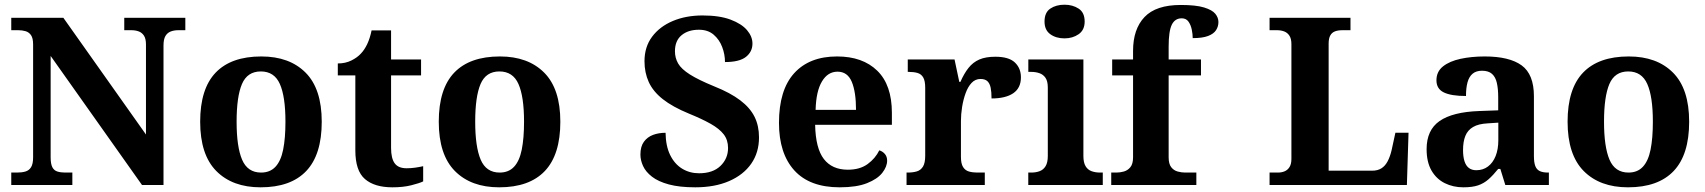

<svg xmlns="http://www.w3.org/2000/svg" viewBox="-20 -790 7282 820"><path d="M28.1 0V-53H52.7Q72.8 -53 88.4 -57.4Q104 -61.9 112.7 -75.9Q121.4 -90 121.4 -118.1V-599.9Q121.4 -627 112.5 -639.8Q103.6 -652.6 89.2 -656.8Q74.7 -661 58 -661H28.1V-714H250.6L603.4 -215.5V-599.9Q603.4 -624.7 594.8 -637.8Q586.2 -650.8 572.3 -655.9Q558.4 -661 541.1 -661H510.7V-714H771.5V-661H741.1Q723.2 -661 708.8 -655.4Q694.5 -649.8 686.4 -636Q678.3 -622.1 678.3 -595.9V0H586.4L196.3 -551.1V-118.1Q196.3 -90 203.5 -75.9Q210.8 -61.9 225.1 -57.4Q239.5 -53 258.6 -53H289V0Z M1092.9 10Q972.8 10 903.8 -59.6Q834.9 -129.2 834.9 -270.2Q834.9 -410.7 901 -479.8Q967.2 -548.9 1096.1 -548.9Q1216.2 -548.9 1285.1 -479.8Q1354.1 -410.7 1354.1 -270.2Q1354.1 -129.2 1287.9 -59.6Q1221.8 10 1092.9 10ZM1095 -53Q1133.4 -53 1156.4 -77.7Q1179.5 -102.3 1189.3 -150.9Q1199.1 -199.6 1199.1 -270.2Q1199.1 -377.5 1175.3 -431.2Q1151.5 -484.9 1093.9 -484.9Q1036.4 -484.9 1013.4 -431.2Q990.5 -377.5 990.5 -270.3Q990.5 -163.1 1013.9 -108.1Q1037.4 -53 1095 -53Z M1655.9 10Q1579.3 10 1538.5 -25.4Q1497.6 -60.7 1497.6 -147.9V-468H1422.7V-519Q1455.2 -519 1480.7 -531.7Q1506.2 -544.4 1521 -560.9Q1536.3 -576.5 1548.2 -601.4Q1560 -626.2 1567 -660.2H1650.2V-536H1778.3V-468H1650.2V-158.2Q1650.2 -113.6 1665.7 -92.5Q1681.1 -71.4 1716.3 -71.4Q1735.5 -71.4 1753.4 -74Q1771.3 -76.6 1787.3 -80.2V-15.3Q1771.4 -7.5 1736.7 1.2Q1702 10 1655.9 10Z M2111.9 10Q1991.8 10 1922.8 -59.6Q1853.9 -129.2 1853.9 -270.2Q1853.9 -410.7 1920 -479.8Q1986.2 -548.9 2115.1 -548.9Q2235.2 -548.9 2304.1 -479.8Q2373.1 -410.7 2373.1 -270.2Q2373.1 -129.2 2306.9 -59.6Q2240.8 10 2111.9 10ZM2114 -53Q2152.4 -53 2175.4 -77.7Q2198.5 -102.3 2208.3 -150.9Q2218.1 -199.6 2218.1 -270.2Q2218.1 -377.5 2194.3 -431.2Q2170.5 -484.9 2112.9 -484.9Q2055.4 -484.9 2032.4 -431.2Q2009.5 -377.5 2009.5 -270.3Q2009.5 -163.1 2032.9 -108.1Q2056.4 -53 2114 -53Z M2949.5 10Q2881.9 10 2836.6 -2.3Q2791.2 -14.6 2764.5 -35.4Q2737.8 -56.1 2726.4 -81Q2715.1 -105.8 2715.1 -129.8Q2715.1 -164.3 2730 -184.6Q2744.8 -204.8 2769 -213.9Q2793.1 -222.9 2822.5 -222.9Q2823.3 -166.3 2842.2 -127.8Q2861.2 -89.2 2893.4 -69.6Q2925.5 -50 2965.6 -50Q3024.5 -50 3057 -81.4Q3089.4 -112.7 3089.4 -158Q3089.4 -192.1 3070.9 -216.2Q3052.3 -240.2 3015.3 -261.1Q2978.4 -281.9 2922.3 -304.8Q2852.1 -333.7 2810.6 -366.6Q2769 -399.5 2750.7 -439.7Q2732.5 -479.9 2732.5 -528.5Q2732.5 -589.6 2765 -633.2Q2797.6 -676.9 2853.8 -700.5Q2909.9 -724 2980.5 -724Q3052.6 -724 3099.9 -706.3Q3147.2 -688.5 3170.4 -661.3Q3193.6 -634 3193.6 -603.9Q3193.6 -569 3165.7 -547Q3137.8 -525 3076.3 -525Q3076.3 -557.7 3064.3 -589.3Q3052.4 -620.9 3027.9 -641.9Q3003.4 -663 2964.9 -663Q2919 -663 2890.8 -639.5Q2862.6 -616.1 2862.6 -571Q2862.6 -542.6 2876.2 -518.9Q2889.8 -495.2 2926.5 -471.9Q2963.1 -448.7 3030.3 -421.2Q3099.2 -393.7 3141.3 -361.7Q3183.4 -329.8 3202.5 -291.3Q3221.6 -252.9 3221.6 -203.2Q3221.6 -138.6 3188.4 -90.9Q3155.2 -43.2 3093.9 -16.6Q3032.6 10 2949.5 10Z M3566.1 10Q3438 10 3372.4 -62.3Q3306.9 -134.6 3306.9 -265.2Q3306.9 -405.7 3371.8 -477.3Q3436.8 -548.9 3555 -548.9Q3664.2 -548.9 3726.6 -488Q3789.1 -427.2 3789.1 -308.2V-256.9H3461.3Q3463.3 -156.6 3498.5 -110.9Q3533.7 -65.2 3601 -65.2Q3652.4 -65.2 3685.5 -89.3Q3718.5 -113.4 3735.3 -147.9Q3749.3 -143.8 3759.1 -132.5Q3768.8 -121.1 3768.8 -104.1Q3768.8 -78.3 3748.1 -51.8Q3727.3 -25.3 3682.8 -7.7Q3638.3 10 3566.1 10ZM3635.9 -320.8Q3635.9 -397.3 3617.8 -440.6Q3599.6 -483.9 3557 -483.9Q3515.4 -483.9 3490.4 -442.1Q3465.4 -400.4 3463.3 -320.8Z M3851.7 0V-53H3855.8Q3878.8 -53 3895.6 -58Q3912.3 -63 3921.9 -78.5Q3931.4 -94 3931.4 -125V-415Q3931.4 -445 3922.8 -459.5Q3914.2 -474 3898.3 -478.5Q3882.5 -483 3860.5 -483H3856.9V-536H4056.7L4076.9 -440.5H4081.9Q4097.2 -475.7 4116.2 -499.8Q4135.3 -524 4162.6 -535.9Q4189.9 -547.7 4231 -547.7Q4288.4 -547.7 4314.3 -523.2Q4340.2 -498.7 4340.2 -459.7Q4340.2 -414.2 4307.4 -391.8Q4274.6 -369.5 4214.7 -369.5Q4214.7 -397.5 4210.9 -415.7Q4207 -433.8 4197 -443.3Q4186.9 -452.7 4167.5 -452.7Q4145.3 -452.7 4129.5 -436Q4113.7 -419.2 4103.9 -391.8Q4094 -364.5 4089 -333.2Q4084 -302 4084 -273V-120Q4084 -91 4093.2 -76.5Q4102.4 -62 4118.3 -57.5Q4134.2 -53 4153.8 -53H4185.9V0Z M4371.6 0V-53H4384Q4404.3 -53 4420.2 -59Q4436.1 -64.9 4445.5 -80.3Q4455 -95.7 4455 -124.1V-416.1Q4455 -443.2 4445.3 -457.4Q4435.5 -471.7 4419.6 -477.3Q4403.7 -483 4384 -483H4371.8V-536H4607V-123.9Q4607 -95.8 4616.3 -80.3Q4625.5 -64.8 4641.9 -58.9Q4658.3 -53 4678 -53H4689.8V0ZM4526.4 -626.1Q4490.3 -626.1 4465.6 -643.9Q4441 -661.7 4441 -698Q4441 -736.5 4465.6 -753.2Q4490.3 -769.9 4526.4 -769.9Q4561 -769.9 4586.7 -753.2Q4612.4 -736.5 4612.4 -698Q4612.4 -661.7 4586.7 -643.9Q4561 -626.1 4526.4 -626.1Z M4725.9 0V-53H4748.2Q4763 -53 4779.5 -57.4Q4796 -61.9 4807.6 -75.9Q4819.1 -90 4819.1 -118.1V-468.1H4729.9V-536H4819.1V-572.7Q4819.1 -665.7 4868.1 -717.3Q4917 -768.8 5022.8 -768.8Q5087.6 -768.8 5122.4 -758.1Q5157.3 -747.4 5170.5 -731Q5183.7 -714.6 5183.7 -695.9Q5183.7 -676.8 5173.5 -661.1Q5163.3 -645.4 5139.3 -636.3Q5115.3 -627.2 5073.9 -627.2Q5073.9 -643.7 5069.9 -663.4Q5065.9 -683 5056 -697.4Q5046 -711.8 5027 -711.8Q4997.9 -711.8 4984.5 -684.3Q4971.1 -656.8 4971.1 -590.9V-536H5109.2V-468.1H4971.1V-118.1Q4971.1 -90 4982.1 -75.9Q4993.1 -61.9 5009.8 -57.4Q5026.5 -53 5042.1 -53H5089.4V0Z M5402.1 0V-53H5438.3Q5453.2 -53 5466.2 -58.3Q5479.2 -63.6 5487.3 -76.5Q5495.4 -89.4 5495.4 -111.1V-601.2Q5495.4 -624.5 5487 -637.4Q5478.6 -650.4 5464.8 -655.7Q5450.9 -661 5433.7 -661H5402.1V-714H5747.7V-661H5713.8Q5694.1 -661 5681.1 -655.9Q5668.1 -650.8 5661.3 -638.3Q5654.4 -625.9 5654.4 -604V-61H5840.4Q5863.4 -61 5879.6 -71Q5895.8 -81.1 5906.2 -100.9Q5916.7 -120.7 5923.2 -148.1L5939.5 -223.1H5995.6L5988.6 0Z M6229.5 10Q6186.1 10 6150.3 -7.8Q6114.5 -25.6 6093.6 -61.8Q6072.8 -98 6072.8 -153.1Q6072.8 -234.6 6128.3 -273.2Q6183.9 -311.7 6297 -315.8L6378.6 -318.8V-374.2Q6378.6 -410.7 6372.8 -435.9Q6367.1 -461.1 6352.1 -474.5Q6337 -487.9 6309.5 -487.9Q6284.1 -487.9 6269 -475Q6254 -462.2 6247.5 -438.3Q6241 -414.4 6241 -380Q6177.5 -380 6146.1 -395.4Q6114.8 -410.8 6114.8 -446.9Q6114.8 -484.1 6142.8 -506.4Q6170.9 -528.7 6217.8 -538.8Q6264.8 -548.9 6320.9 -548.9Q6426.2 -548.9 6478.7 -510.8Q6531.1 -472.6 6531.1 -379.1V-123.9Q6531.1 -96.4 6536.9 -81.1Q6542.6 -65.8 6556 -59.4Q6569.4 -53 6591.4 -53H6595V0H6408.9L6387.7 -68.6H6378.6Q6357 -41.8 6337.3 -24.3Q6317.6 -6.9 6292.8 1.6Q6268 10 6229.5 10ZM6284.9 -63Q6313.8 -63 6334.9 -78.9Q6356 -94.7 6367.6 -123.6Q6379.1 -152.5 6379.1 -191V-266.2L6334.2 -263.2Q6294.1 -261.2 6271.2 -247.6Q6248.2 -234.1 6238.3 -209.6Q6228.4 -185.1 6228.4 -149.1Q6228.4 -121 6234.5 -101.6Q6240.6 -82.3 6253.2 -72.7Q6265.9 -63 6284.9 -63Z M6932.9 10Q6812.8 10 6743.8 -59.6Q6674.9 -129.2 6674.9 -270.2Q6674.9 -410.7 6741 -479.8Q6807.2 -548.9 6936.1 -548.9Q7056.2 -548.9 7125.1 -479.8Q7194.1 -410.7 7194.1 -270.2Q7194.1 -129.2 7127.9 -59.6Q7061.8 10 6932.9 10ZM6935 -53Q6973.4 -53 6996.4 -77.7Q7019.5 -102.3 7029.3 -150.9Q7039.1 -199.6 7039.1 -270.2Q7039.1 -377.5 7015.3 -431.2Q6991.5 -484.9 6933.9 -484.9Q6876.4 -484.9 6853.4 -431.2Q6830.5 -377.5 6830.5 -270.3Q6830.5 -163.1 6853.9 -108.1Q6877.4 -53 6935 -53Z"/></svg>

Font: Noto Serif Lao
Style: Regular
Weight: 400
Designer: Monotype Design Team
Foundry: Monotype Imaging Inc.
Version: Version 2.003